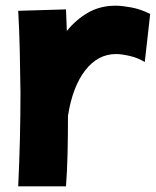

<svg xmlns="http://www.w3.org/2000/svg" viewBox="-20 -577 548 675"><path d="M44 78Q48 -5 50 -88Q52 -171 52 -252Q51 -326 49.5 -398.5Q48 -471 44 -539L212 -544Q213 -507 215 -468Q247 -508 289.5 -532.5Q332 -557 387 -557Q408 -557 441 -551Q474 -545 508 -528L489 -359Q464 -374 435.5 -380.5Q407 -387 388 -387Q324 -387 279.5 -329.5Q235 -272 219 -170Q219 -100 217.5 -36.5Q216 27 212 78Z"/></svg>

Font: KN Bobohei
Style: Bold
Weight: 700
Designer: Kingnam Type Foundry
Version: Version 1.710;March 18, 2023